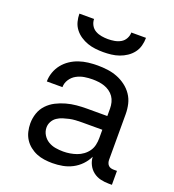

<svg xmlns="http://www.w3.org/2000/svg" viewBox="-135 -846 871 959"><g transform="rotate(20 300.0 -366.0)"><path d="M251 8Q229 8 207.5 5Q186 2 166.5 -6Q147 -14 130 -27.5Q113 -41 101.5 -59Q90 -77 85 -98.5Q80 -120 80 -141Q80 -169 89 -195.5Q98 -222 117 -242Q136 -262 160.5 -274.5Q185 -287 212 -294.5Q239 -302 266.5 -304.5Q294 -307 321 -307H429V-347Q429 -363 425 -379Q421 -395 412 -408Q403 -421 389.5 -430.5Q376 -440 361 -445Q346 -450 330 -452Q314 -454 298 -454Q276 -454 254.5 -450.5Q233 -447 213.5 -436.5Q194 -426 181.5 -407Q169 -388 169 -366H86Q86 -391 94.5 -415Q103 -439 118.5 -458.5Q134 -478 155 -492Q176 -506 199.5 -514Q223 -522 248 -525Q273 -528 298 -528Q325 -528 351.5 -524.5Q378 -521 402.5 -511.5Q427 -502 448.5 -486Q470 -470 485 -448Q500 -426 506 -400Q512 -374 512 -347V-104Q512 -97 514.5 -89Q517 -81 522.5 -75.5Q528 -70 535.5 -68Q543 -66 551 -66H568V8H551Q529 8 507.5 3Q486 -2 468.5 -15.5Q451 -29 441 -49Q431 -69 430 -91Q418 -66 399 -46.5Q380 -27 356 -14.5Q332 -2 305 3Q278 8 251 8ZM282 -65Q300 -65 318 -68Q336 -71 353 -77Q370 -83 385 -94Q400 -105 410.5 -120Q421 -135 425 -153Q429 -171 429 -189V-234H321Q305 -234 288 -233Q271 -232 255 -228.5Q239 -225 223 -220Q207 -215 193 -205.5Q179 -196 171 -181Q163 -166 163 -150Q163 -129 174 -111Q185 -93 202.5 -82.5Q220 -72 240.5 -68.5Q261 -65 282 -65ZM300 -600Q279 -600 257.5 -602.5Q236 -605 216 -612Q196 -619 178 -631Q160 -643 147 -660Q134 -677 128.5 -698Q123 -719 123 -740H201Q201 -723 209.5 -707.5Q218 -692 233 -683.5Q248 -675 265.5 -672Q283 -669 300 -669Q317 -669 334.5 -672Q352 -675 367 -683.5Q382 -692 390.5 -707.5Q399 -723 399 -740H477Q477 -719 471.5 -698Q466 -677 453 -660Q440 -643 422 -631Q404 -619 384 -612Q364 -605 342.5 -602.5Q321 -600 300 -600Z"/></g></svg>

Font: Nova
Style: Regular
Weight: 400
Monospace: yes
Designer: Belleve Invis
Foundry: Belleve Invis
Version: Version 24.1.4; ttfautohint (v1.8.4)